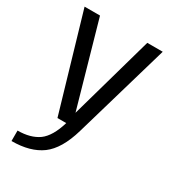

<svg xmlns="http://www.w3.org/2000/svg" viewBox="-198 -697 927 1034"><g transform="rotate(30 266.0 -180.0)"><path d="M191.5 0H246C227.5 63 201.5 106.5 169 130.5C136 154 92.5 166 39 166V231C116.5 231 178 214 224.5 180C270.5 146 306.5 86 331.5 0L504 -592.5H408L261.5 -73L114 -592.5H18Z"/></g></svg>

Font: Anybody
Style: Regular
Weight: 400
Designer: Tyler Finck
Foundry: Etcetera Type Company
Version: Version 1.110